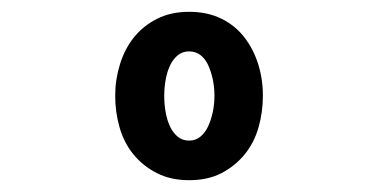

<svg xmlns="http://www.w3.org/2000/svg" viewBox="-20 -760 640 325"><path d="M300 -455Q269 -455 245.5 -467Q222 -479 206 -498.5Q190 -518 182.5 -544Q175 -570 175 -598Q175 -625 183 -651Q191 -677 206.5 -696.5Q222 -716 245.5 -728Q269 -740 300 -740Q331 -740 354.5 -728.5Q378 -717 393.5 -697Q409 -677 417 -651.5Q425 -626 425 -598Q425 -570 417.5 -544Q410 -518 394 -498.5Q378 -479 355 -467Q332 -455 300 -455ZM300 -522Q311 -522 319 -528.5Q327 -535 332 -545.5Q337 -556 340 -569.5Q343 -583 343 -598Q343 -613 340 -626.5Q337 -640 332 -650.5Q327 -661 319 -667Q311 -673 300 -673Q289 -673 281 -666.5Q273 -660 268 -649.5Q263 -639 260.5 -625.5Q258 -612 258 -598Q258 -583 260.5 -569.5Q263 -556 268 -545.5Q273 -535 281 -528.5Q289 -522 300 -522Z"/></svg>

Font: Maple Mono NL ExtraBold
Style: Regular
Weight: 800
Monospace: yes
Designer: subframe7536
Version: Version 7.000